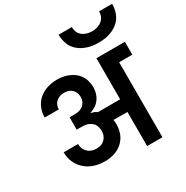

<svg xmlns="http://www.w3.org/2000/svg" viewBox="-223 -1214 1359 1401"><g transform="rotate(-30 456.5 -513.5)"><path d="M272.9 -464.8Q323.7 -464.8 350.1 -491.2Q375 -516.1 375 -550.8Q375 -592.8 349.1 -617.2Q323.2 -640.1 286.1 -640.1Q243.7 -640.1 217.8 -617.2Q190.9 -593.3 190.9 -554.2H71.8Q71.8 -599.6 87.9 -633.8Q102.5 -669.4 131.8 -695.8Q160.6 -721.7 199.2 -734.9Q240.7 -749 286.1 -749Q333 -749 370.1 -735.8Q407.2 -722.7 434.1 -700.2Q461.4 -675.8 476.1 -643.1Q490.2 -606 490.2 -568.8Q490.2 -514.2 461.9 -474.1Q433.6 -434.1 378.9 -417V-415Q389.2 -412.6 405.8 -407.2Q422.4 -398.9 429.2 -394H615.2V-740.2H855V-631.8H744.1V0H615.2V-287.1L498 -288.1Q501 -268.1 501 -251Q501 -209.5 486.8 -170.9Q472.7 -136.2 444.8 -109.9Q417.5 -84 379.9 -70.8Q341.3 -57.1 295.9 -57.1Q243.7 -57.1 202.1 -71.8Q159.2 -86.4 128.9 -115.2Q100.1 -140.1 82 -180.2Q64.9 -218.3 64.9 -265.1H186Q186 -222.2 213.9 -195.8Q240.2 -168 287.1 -168Q332.5 -168 357.9 -194.8Q383.8 -220.7 383.8 -263.2Q383.8 -280.3 377.9 -298.8Q371.6 -318.4 358.9 -331.1Q345.7 -344.2 324.2 -353Q301.8 -360.8 272.9 -360.8H230V-464.8ZM461.9 -1026.9H573.2Q573.2 -1005.9 580.1 -988.8Q585.4 -971.7 600.1 -957Q615.2 -941.9 636.2 -935.1Q658.7 -925.8 688 -925.8Q716.3 -925.8 740.2 -935.1Q758.3 -941.4 775.9 -957Q789.6 -970.7 796.9 -988.8Q803.2 -1008.8 803.2 -1026.9H913.1Q913.1 -986.3 899.9 -950.2Q886.2 -912.6 858.9 -888.2Q829.6 -860.4 789.1 -846.2Q747.6 -830.1 688 -830.1Q627 -830.1 586.9 -846.2Q545.4 -860.4 516.1 -888.2Q488.8 -912.6 475.1 -950.2Q461.9 -986.3 461.9 -1026.9Z"/></g></svg>

Font: PoppinsZ SemiBold
Style: Regular
Weight: 600
Designer: Ninad Kale (Devanagari), Jonny Pinhorn (Latin)
Foundry: Indian Type Foundry
Version: Version 3.002;FEAKit 1.0